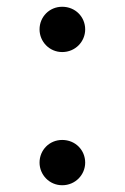

<svg xmlns="http://www.w3.org/2000/svg" viewBox="-20 -533 369 568"><path d="M164 15C203 15 232 -16 232 -52C232 -89 203 -119 164 -119C126 -119 97 -89 97 -52C97 -16 126 15 164 15ZM164 -379C203 -379 232 -410 232 -446C232 -483 203 -513 164 -513C126 -513 97 -483 97 -446C97 -410 126 -379 164 -379Z"/></svg>

Font: Noto Serif TC Medium
Style: Regular
Weight: 500
Designer: Ryoko NISHIZUKA 西塚涼子 (kana & ideographs); Frank Grießhammer (Latin, Greek & Cyrillic); Wenlong ZHANG 张文龙 (bopomofo); San
Foundry: Adobe
Version: Version 2.001;hotconv 1.1.0;makeotfexe 2.6.0